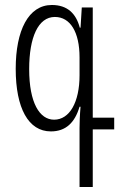

<svg xmlns="http://www.w3.org/2000/svg" viewBox="-20 -517 484 770"><path d="M299 233H352V2H438V-45H352V-487H308L303 -406H300C285 -463 250 -497 188 -497C94 -497 43 -395 43 -241C43 -83 94 10 184 10C244 10 280 -25 299 -89H303C300 -56 299 -20 299 -4ZM197 -37C139 -37 97 -104 97 -240C97 -367 133 -449 200 -449C262 -449 299 -388 299 -287V-215C299 -107 259 -37 197 -37Z"/></svg>

Font: Noto Sans Armenian ExtraCondensed Light
Style: Regular
Weight: 300
Width: 2
Designer: Monotype Design Team
Foundry: Monotype Imaging Inc.
Version: Version 2.008